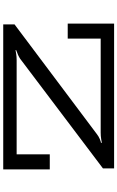

<svg xmlns="http://www.w3.org/2000/svg" viewBox="211 -937 726 1188"><g transform="rotate(90 574.0 -343.0)"><path d="M131 -70 808 -578Q823 -590 839.5 -597Q856 -604 864 -605L863 -610Q859 -609 840 -606Q821 -603 800 -603H219V-399H126V-686H1022V-617L344 -105Q323 -91 290 -80V-76Q294 -77 312.5 -80Q331 -83 350 -83H935V-288H1028V0H131Z"/></g></svg>

Font: BioRhyme Expanded
Style: Regular
Weight: 400
Width: 7
Designer: Aoife Mooney
Foundry: Aoife Mooney Type
Version: Version 1.001